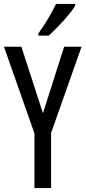

<svg xmlns="http://www.w3.org/2000/svg" viewBox="-20 -950 432 970"><path d="M360 -930H263C242 -885 212 -835 174 -781V-770H226C267 -806 335 -879 360 -921ZM197 -378 88 -714H0L154 -276V0H238V-278L392 -714H304Z"/></svg>

Font: Noto Sans UI Condensed
Style: Regular
Weight: 400
Width: 3
Designer: Monotype Design Team
Foundry: Monotype Imaging Inc.
Version: Version 1.901